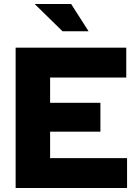

<svg xmlns="http://www.w3.org/2000/svg" viewBox="-20 -938 697 958"><path d="M58 0V-700H610V-551H230V-425H481V-281H230V-149H614V0ZM292 -782 153 -918H335L422 -782Z"/></svg>

Font: Red Hat Display Black
Style: Regular
Weight: 900
Designer: Pentagram, MCKL
Foundry: Pentagram, MCKL
Version: Version 1.023; ttfautohint (v1.8.3)